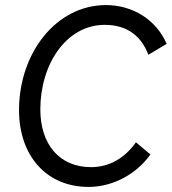

<svg xmlns="http://www.w3.org/2000/svg" viewBox="-20 -726 677 757"><path d="M329 11C428 11 520 -42 573 -117L516 -165C473 -104 412 -67 339 -67C215 -67 139 -156 139 -295C139 -471 240 -628 393 -628C483 -628 538 -582 565 -510L637 -553C596 -649 502 -706 398 -706C200 -706 55 -515 55 -292C55 -111 164 11 329 11Z"/></svg>

Font: Fixel Text 20240404
Style: Italic
Weight: 400
Width: 4
Italic angle: -10°
Designer: AlfaBravo + MacPaw
Foundry: Kyrylo Tkachov, Marchela Mozhyna, Serhii Makarenko, Maria Weinstein, Zakhar Kryvoshyya
Version: Version 1.211;Glyphs 3.2 (3225)